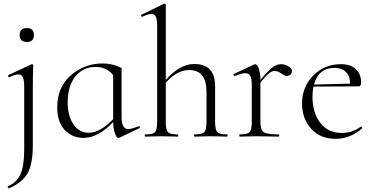

<svg xmlns="http://www.w3.org/2000/svg" viewBox="-20 -745 2035 1047"><path d="M127 -516Q87 -516 87 -554Q87 -592 127 -592Q165 -592 165 -554Q165 -516 127 -516ZM161 -388Q161 -385 160.5 -368.5Q160 -352 159.5 -325Q159 -298 159 -271V48Q159 148 130.5 199.5Q102 251 28 282Q26 283 23.5 277.5Q21 272 23 271Q72 250 92 204Q112 158 112 71V-270Q112 -307 105 -323Q98 -339 80 -339Q61 -339 32 -324Q27 -322 25 -328Q23 -334 27 -336L151 -394Q153 -395 154 -395Q161 -395 161 -388Z M736 -56Q739 -57 741 -55Q743 -53 743 -50Q743 -47 740 -46L629 7Q627 8 625 8Q620 8 613.5 -2.5Q607 -13 602 -34Q597 -55 597 -79Q515 7 435 7Q374 7 333 -36.5Q292 -80 292 -160Q292 -269 366 -334Q440 -399 540 -399Q595 -399 643 -374V-106Q643 -41 680 -41Q694 -41 736 -56ZM464 -21Q525 -21 597 -95V-335Q562 -380 503 -380Q432 -380 390.5 -327.5Q349 -275 349 -188Q349 -114 380 -67.5Q411 -21 464 -21Z M1219 -12Q1221 -12 1221 -6Q1221 0 1219 0Q1208 0 1178 -1Q1148 -2 1130 -2Q1112 -2 1081.5 -1Q1051 0 1041 0Q1038 0 1038 -6Q1038 -12 1041 -12Q1082 -12 1094 -24.5Q1106 -37 1106 -81V-244Q1106 -363 1012 -363Q945 -363 884 -294V-81Q884 -37 896 -24.5Q908 -12 950 -12Q952 -12 952 -6Q952 0 950 0Q939 0 909 -1Q879 -2 861 -2Q843 -2 812.5 -1Q782 0 772 0Q769 0 769 -6Q769 -12 772 -12Q813 -12 825 -24.5Q837 -37 837 -81V-600Q837 -637 830 -653Q823 -669 805 -669Q789 -669 757 -654Q754 -653 751.5 -655.5Q749 -658 749 -661Q749 -664 752 -665L875 -725H877Q884 -725 884 -718V-309Q960 -396 1039 -396Q1153 -396 1153 -275V-81Q1153 -37 1165 -24.5Q1177 -12 1219 -12Z M1572 -357Q1572 -346 1564 -338.5Q1556 -331 1543 -331Q1532 -331 1513.5 -344.5Q1495 -358 1477 -358Q1463 -358 1447.5 -346Q1432 -334 1400 -295V-81Q1400 -37 1418 -24.5Q1436 -12 1500 -12Q1503 -12 1503 -6Q1503 0 1500 0Q1486 0 1444 -1Q1402 -2 1377 -2Q1359 -2 1328.5 -1Q1298 0 1288 0Q1285 0 1285 -6Q1285 -12 1288 -12Q1329 -12 1341 -24.5Q1353 -37 1353 -81V-281Q1353 -316 1345 -331Q1337 -346 1317 -346Q1301 -346 1261 -331Q1256 -329 1254 -334.5Q1252 -340 1256 -342L1367 -394Q1369 -395 1372 -395Q1377 -395 1383.5 -386.5Q1390 -378 1395 -358.5Q1400 -339 1400 -315V-309Q1441 -359 1465 -377Q1489 -395 1511 -395Q1533 -395 1552.5 -383.5Q1572 -372 1572 -357Z M1947 -54Q1949 -56 1952.5 -51.5Q1956 -47 1954 -44Q1888 12 1811 12Q1724 12 1675.5 -44.5Q1627 -101 1627 -180Q1627 -271 1688 -333Q1749 -395 1839 -395Q1891 -395 1920 -368.5Q1949 -342 1949 -296Q1949 -274 1937 -274L1689 -273Q1684 -245 1684 -218Q1684 -130 1726.5 -75Q1769 -20 1843 -20Q1902 -20 1947 -54ZM1805 -375Q1717 -375 1692 -284L1889 -289Q1889 -330 1866 -352.5Q1843 -375 1805 -375Z"/></svg>

Font: t
Style: Regular
Weight: 300
Designer: Christian Thalmann (Catharsis Fonts)
Version: Version 1.000;PS 002.000;hotconv 1.0.88;makeotf.lib2.5.64775